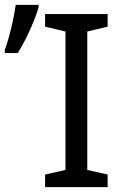

<svg xmlns="http://www.w3.org/2000/svg" viewBox="-21 -772 505 792"><path d="M423 0H165V-52L249 -71V-642L165 -662V-714H423V-662L339 -642V-71L423 -52ZM-1 -553V-567Q8 -591 17 -624Q26 -657 33 -691Q40 -725 44 -752H138V-741Q132 -719 118.5 -685.5Q105 -652 87.5 -616.5Q70 -581 52 -553Z"/></svg>

Font: Noto Sans
Style: Regular
Weight: 400
Designer: Monotype Design Team
Foundry: Monotype Imaging Inc.
Version: Version 1.902